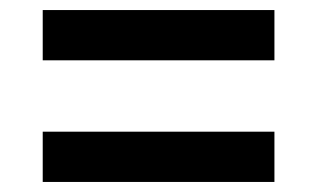

<svg xmlns="http://www.w3.org/2000/svg" viewBox="-20 -541 630 382"><path d="M65 -421V-521H526V-421ZM65 -179V-279H526V-179Z"/></svg>

Font: Montserrat Thin SemiBold
Style: Regular
Weight: 600
Version: Version 9.000